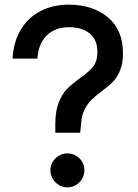

<svg xmlns="http://www.w3.org/2000/svg" viewBox="-20 -795 593 826"><path d="M218 -262Q218 -318 233 -355Q248 -392 269 -413Q290 -434 324 -459Q363 -486 381 -509Q399 -532 399 -572Q399 -624 366 -651Q333 -678 277 -678Q217 -678 181 -642.5Q145 -607 141 -543H34Q38 -615 69.5 -667.5Q101 -720 154.5 -747.5Q208 -775 276 -775Q378 -775 443.5 -721Q509 -667 509 -566Q509 -522 496.5 -492Q484 -462 466 -443.5Q448 -425 417 -402Q389 -381 372.5 -364.5Q356 -348 343.5 -323Q331 -298 329 -262L325 -224H218ZM197 -63Q197 -92 218.5 -113.5Q240 -135 270 -135Q300 -135 321.5 -114Q343 -93 343 -63Q343 -32 321.5 -10.5Q300 11 270 11Q240 11 218.5 -11Q197 -33 197 -63Z"/></svg>

Font: Open Sauce One SemiBold
Style: Regular
Weight: 600
Designer: Alfredo Marco Pradil
Foundry: Creative Sauce Fz LLC
Version: Version 1.477